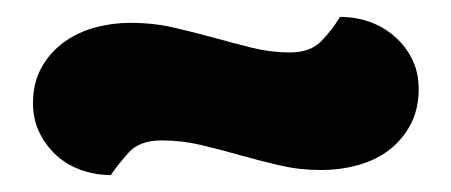

<svg xmlns="http://www.w3.org/2000/svg" viewBox="-20 -369 533 227"><path d="M323 -307Q347 -307 360 -320.5Q373 -334 382 -349Q401 -349 417.5 -343Q434 -337 447 -325.5Q460 -314 467.5 -298.5Q475 -283 475 -264Q475 -240 465.5 -222Q456 -204 440.5 -192Q425 -180 404 -174Q383 -168 359 -168Q334 -168 310.5 -173.5Q287 -179 264 -185.5Q241 -192 218 -197.5Q195 -203 171 -203Q145 -203 132 -188.5Q119 -174 111 -162Q93 -162 76 -168Q59 -174 46.5 -185.5Q34 -197 26.5 -212.5Q19 -228 19 -247Q19 -271 29 -289Q39 -307 55.5 -319Q72 -331 92.5 -336.5Q113 -342 134 -342Q161 -342 185 -336.5Q209 -331 232.5 -324.5Q256 -318 278 -312.5Q300 -307 323 -307Z"/></svg>

Font: Baloo Thambi 2
Style: Bold
Weight: 700
Designer: Aadarsh Rajan and Ek Type
Foundry: Ek Type
Version: Version 1.640;hotconv 1.0.111;makeotfexe 2.5.65597; ttfautoh